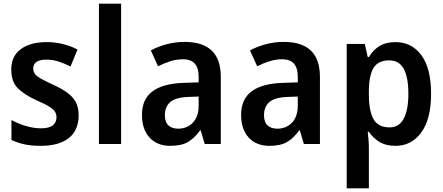

<svg xmlns="http://www.w3.org/2000/svg" viewBox="-20 -780 2399 1040"><path d="M406 -156Q406 -74 352.5 -32Q299 10 201 10Q151 10 113.5 2Q76 -6 42 -22V-130Q76 -111 119 -98Q162 -85 202 -85Q246 -85 266 -101Q286 -117 286 -145Q286 -160 279 -173Q272 -186 249 -201Q226 -216 179 -236Q110 -268 75.5 -303Q41 -338 41 -404Q41 -476 93 -514Q145 -552 233 -552Q320 -552 400 -512L362 -420Q329 -436 298 -446.5Q267 -457 232 -457Q160 -457 160 -409Q160 -393 168.5 -380.5Q177 -368 200 -355Q223 -342 266 -322Q308 -303 339.5 -281.5Q371 -260 388.5 -230.5Q406 -201 406 -156Z M636 0H516V-760H636Z M980 -553Q1176 -553 1176 -364V0H1089L1067 -74H1064Q1033 -31 997.5 -10.5Q962 10 902 10Q832 10 790.5 -34.5Q749 -79 749 -158Q749 -242 805 -284.5Q861 -327 972 -331L1056 -334V-363Q1056 -413 1034.5 -436Q1013 -459 972 -459Q937 -459 903.5 -448.5Q870 -438 836 -421L797 -507Q836 -528 883 -540.5Q930 -553 980 -553ZM999 -255Q930 -252 901.5 -226.5Q873 -201 873 -157Q873 -118 892.5 -100.5Q912 -83 945 -83Q993 -83 1024.5 -115.5Q1056 -148 1056 -209V-257Z M1517 -553Q1713 -553 1713 -364V0H1626L1604 -74H1601Q1570 -31 1534.5 -10.5Q1499 10 1439 10Q1369 10 1327.5 -34.5Q1286 -79 1286 -158Q1286 -242 1342 -284.5Q1398 -327 1509 -331L1593 -334V-363Q1593 -413 1571.5 -436Q1550 -459 1509 -459Q1474 -459 1440.5 -448.5Q1407 -438 1373 -421L1334 -507Q1373 -528 1420 -540.5Q1467 -553 1517 -553ZM1536 -255Q1467 -252 1438.5 -226.5Q1410 -201 1410 -157Q1410 -118 1429.5 -100.5Q1449 -83 1482 -83Q1530 -83 1561.5 -115.5Q1593 -148 1593 -209V-257Z M2122 -552Q2210 -552 2262.5 -481Q2315 -410 2315 -272Q2315 -135 2262 -62.5Q2209 10 2122 10Q2070 10 2035 -11.5Q2000 -33 1978 -66H1972Q1974 -44 1976 -22.5Q1978 -1 1978 15V240H1858V-542H1956L1972 -471H1978Q2001 -509 2035.5 -530.5Q2070 -552 2122 -552ZM2088 -453Q2029 -453 2004 -413Q1979 -373 1978 -288V-269Q1978 -180 2003 -135Q2028 -90 2090 -90Q2142 -90 2167 -137.5Q2192 -185 2192 -272Q2192 -361 2167 -407Q2142 -453 2088 -453Z"/></svg>

Font: Noto Sans Malayalam SemiCondensed SemiBold
Style: Regular
Weight: 600
Width: 4
Designer: Jelle Bosma - Monotype Design Team
Foundry: Monotype Imaging Inc.
Version: Version 2.104; ttfautohint (v1.8.4.7-5d5b)